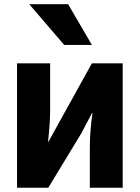

<svg xmlns="http://www.w3.org/2000/svg" viewBox="-20 -887 659 907"><path d="M60.5 0V-587.9H216.8V-365.2Q216.8 -305.7 207 -217.8H209L274.4 -335.9L414.1 -587.9H559.6V0H404.3V-188.5Q404.3 -268.6 417 -353.5H415L363.3 -255.9L208 0ZM118.2 -867.2H301.8L414.1 -674.8H283.2Z"/></svg>

Font: Gothic A1 Black
Style: Regular
Weight: 900
Version: Version 2.50